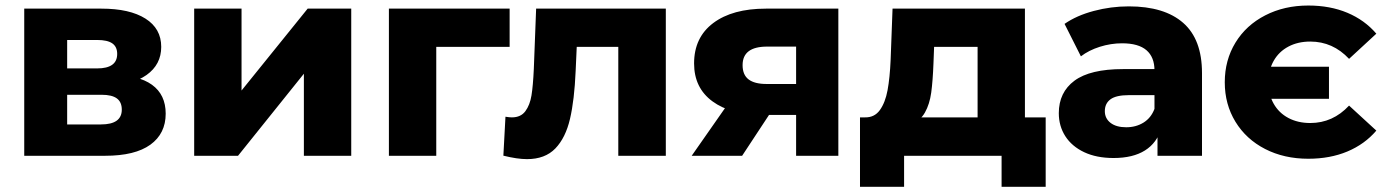

<svg xmlns="http://www.w3.org/2000/svg" viewBox="-20 -572 5086 705"><path d="M69 -540.3H352.4Q456.2 -540.3 514.1 -503.7Q572 -467.1 572 -400Q572 -334.9 518.2 -296.7Q464.4 -258.6 373.9 -258.6L390 -297Q487.8 -297 538.1 -260.7Q588.4 -224.3 588.4 -154.7Q588.4 -81.4 532.1 -40.7Q475.8 0 365.8 0H69ZM427.2 -169.4Q427.2 -197.4 409 -210.7Q390.8 -224 352.9 -224H226.6V-115.1H350.7Q427.2 -115.1 427.2 -169.4ZM410.3 -374Q410.3 -400.1 392.4 -412.7Q374.4 -425.2 336.9 -425.2H226.6V-320.8H336.9Q373.4 -320.8 391.9 -334.1Q410.3 -347.3 410.3 -374Z M693 -540.3H866.9V-239.6L1109.7 -540.3H1269.7V0H1095.8V-301.3L854 0H693Z M1408 -540.3H1851.3V-399.9H1543.1L1581.9 -437.7V0H1408Z M1828.3 -0.4 1836 -143.4Q1851.1 -141 1859.4 -141Q1892.3 -141 1909.1 -163.7Q1925.8 -186.4 1931.5 -221.4Q1937.2 -256.3 1940.1 -318.8L1948.6 -540.3H2424.8V0H2250.3V-440.2L2289.1 -399.9H2063.3L2099.6 -442.3L2093.7 -311.1Q2089.2 -205.1 2073 -135.6Q2056.8 -66 2019.1 -26.8Q1981.3 12.3 1915.1 12.3Q1879.4 12.3 1828.3 -0.4Z M2903.2 -177.3 2926.3 -150.1H2783.6Q2664 -150.1 2596.3 -199.7Q2528.6 -249.2 2528.6 -339.1Q2528.6 -434.6 2599 -487.4Q2669.4 -540.3 2792.6 -540.3H3058.3V0H2903.2ZM2663.2 -205.2H2840.1L2705 0H2519.8ZM2903.2 -444.2 2926.3 -400.9H2796.7Q2706.7 -400.9 2706.7 -332.9Q2706.7 -297.2 2728.7 -280.4Q2750.8 -263.6 2794.9 -263.6H2926.3L2903.2 -230.1Z M3250.3 -352.7 3257.3 -540.3H3743.4V-77H3569.6V-399.9H3409.9L3407.6 -339.7Q3405.1 -274.2 3399.3 -231.8Q3393.4 -189.4 3376.4 -159.1Q3359.4 -128.8 3326.8 -117.4L3155.6 -141Q3190.8 -140.1 3210.7 -167.7Q3230.6 -195.3 3239 -240.7Q3247.4 -286 3250.3 -352.7ZM3137.8 -141H3819.6V113.8H3657.7V0H3299.7V113.8H3137.8Z M4230.2 -102.8 4219.1 -127V-313.7Q4219.1 -362.2 4189.7 -387.6Q4160.2 -413 4100 -413Q4059 -413 4018.3 -400.2Q3977.7 -387.3 3948.9 -365.1L3888.9 -484.3Q3933.2 -515.1 3996.2 -531.8Q4059.1 -548.6 4124.7 -548.6Q4255.3 -548.6 4324.4 -488.1Q4393.6 -427.6 4393.6 -303.8V0H4230.2ZM3867.8 -156.4Q3867.8 -233 3925.3 -275.7Q3982.9 -318.3 4103.6 -318.3H4238.4V-222.7H4125.8Q4078.3 -222.7 4057.6 -207.4Q4036.8 -192.1 4036.8 -163.8Q4036.8 -137.2 4057.7 -120.9Q4078.7 -104.7 4115.2 -104.7Q4151.2 -104.7 4178.9 -121.9Q4206.6 -139.1 4219.1 -172.2L4244.1 -101.2Q4228.4 -47.3 4184.2 -19.6Q4140 8.2 4069 8.2Q4006.2 8.2 3960.9 -13.2Q3915.7 -34.6 3891.7 -71.9Q3867.8 -109.3 3867.8 -156.4Z M4477.2 -269.9Q4477.2 -351.2 4516.4 -415.4Q4555.6 -479.6 4625.7 -515.6Q4695.8 -551.7 4783.9 -551.7Q4863.8 -551.7 4927.3 -525.1Q4990.9 -498.4 5033.7 -448.3L4933.6 -355.9Q4874 -419.4 4791.2 -419.4Q4745.7 -419.4 4710.8 -400.9Q4675.9 -382.4 4656.7 -348.5Q4637.6 -314.6 4637.6 -269.9Q4637.6 -225.2 4656.7 -191.3Q4675.9 -157.3 4710.8 -138.8Q4745.7 -120.3 4791.2 -120.3Q4874 -120.3 4933.6 -184.3L5033.7 -92.4Q4990.9 -42.3 4927.3 -15.7Q4863.8 10.9 4783.9 10.9Q4695.3 10.9 4625.4 -24.9Q4555.6 -60.8 4516.4 -124.9Q4477.2 -189.1 4477.2 -269.9ZM4583.6 -326.9H4859.8V-209.2H4583.6Z"/></svg>

Font: iiserrat Thin
Style: Regular
Weight: 100
Designer: Akira Ohta
Foundry: Akira Ohta
Version: Version 1.200;Glyphs 3.3.1 (3343)